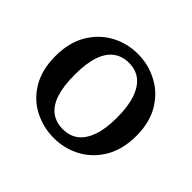

<svg xmlns="http://www.w3.org/2000/svg" viewBox="-126 -665 837 837"><g transform="rotate(45 292.0 -246.5)"><path d="M292 13Q226 13 169 -16.5Q112 -46 78 -104Q44 -162 44 -245Q44 -328 78.5 -386.5Q113 -445 169.5 -475.5Q226 -506 292 -506Q357 -506 414 -476Q471 -446 505.5 -388.5Q540 -331 540 -248Q540 -165 505.5 -106.5Q471 -48 414.5 -17.5Q358 13 292 13ZM292 -42Q334 -42 363 -64Q392 -86 408 -131Q424 -176 424 -245Q424 -314 408 -360Q392 -406 363 -428.5Q334 -451 292 -451Q250 -451 220.5 -428.5Q191 -406 176 -361Q161 -316 161 -247Q161 -177 176 -131.5Q191 -86 220.5 -64Q250 -42 292 -42Z"/></g></svg>

Font: Source Serif 4 Medium
Style: Regular
Weight: 500
Designer: Frank Grießhammer
Foundry: Adobe Systems Incorporated
Version: Version 4.004;hotconv 1.0.116;makeotfexe 2.5.65601